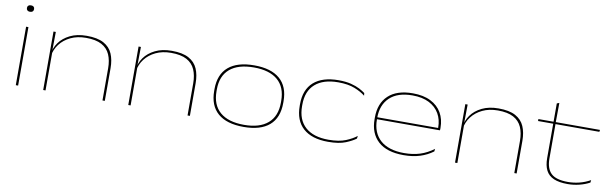

<svg xmlns="http://www.w3.org/2000/svg" viewBox="-44 -1089 4917 1539"><g transform="rotate(10 2414.5 -320.0)"><path d="M103 0V-476H122V0ZM112 -599Q99 -599 91.2 -605.8Q83.5 -612.5 83.5 -625V-626.5Q83.5 -638.5 91.2 -645Q99 -651.5 112 -651.5Q126.5 -651.5 134 -645Q141.5 -638.5 141.5 -626.5V-625Q141.5 -612.5 134 -605.8Q126.5 -599 112 -599Z M808.5 0V-261.5Q808.5 -326 787.8 -373.2Q767 -420.5 719.8 -446Q672.5 -471.5 592.5 -471.5Q522 -471.5 468 -445.8Q414 -420 380.8 -376.5Q347.5 -333 339.5 -278.5L331.5 -293H336Q340.5 -343.5 372 -388Q403.5 -432.5 460 -460.5Q516.5 -488.5 595 -488.5Q683 -488.5 733.8 -460.8Q784.5 -433 806 -383Q827.5 -333 827.5 -266V0ZM326 0V-476H345L343 -316H345V0Z M1501 0V-261.5Q1501 -326 1480.2 -373.2Q1459.5 -420.5 1412.2 -446Q1365 -471.5 1285 -471.5Q1214.5 -471.5 1160.5 -445.8Q1106.5 -420 1073.2 -376.5Q1040 -333 1032 -278.5L1024 -293H1028.5Q1033 -343.5 1064.5 -388Q1096 -432.5 1152.5 -460.5Q1209 -488.5 1287.5 -488.5Q1375.5 -488.5 1426.2 -460.8Q1477 -433 1498.5 -383Q1520 -333 1520 -266V0ZM1018.5 0V-476H1037.5L1035.5 -316H1037.5V0Z M1958.5 12.5Q1820 12.5 1748.5 -49.8Q1677 -112 1677 -231.5V-245.5Q1677 -365 1749 -426.8Q1821 -488.5 1959 -488.5Q2096 -488.5 2167.5 -426.8Q2239 -365 2239 -245.5V-231.5Q2239 -111 2167.5 -49.2Q2096 12.5 1958.5 12.5ZM1959 -4.5Q2085.5 -4.5 2152.8 -62.5Q2220 -120.5 2220 -231.5V-245.5Q2220 -356.5 2153 -414Q2086 -471.5 1958.5 -471.5Q1831 -471.5 1763.5 -414Q1696 -356.5 1696 -245.5V-231.5Q1696 -120.5 1763.5 -62.5Q1831 -4.5 1959 -4.5Z M2645.5 12.5Q2513.5 12.5 2443.2 -50.2Q2373 -113 2373 -233V-245Q2373 -364.5 2443.5 -426.5Q2514 -488.5 2645.5 -488.5Q2704 -488.5 2746.5 -477.8Q2789 -467 2818 -451.8Q2847 -436.5 2864.5 -423L2867 -401.5Q2833 -429 2779.5 -450.2Q2726 -471.5 2644.5 -471.5Q2524 -471.5 2458 -413.5Q2392 -355.5 2392 -245V-233Q2392 -122.5 2457.8 -63.5Q2523.5 -4.5 2646.5 -4.5Q2732.5 -4.5 2786.5 -26.8Q2840.5 -49 2873.5 -75.5L2870.5 -53.5Q2842 -31.5 2788.5 -9.5Q2735 12.5 2645.5 12.5Z M3260.5 12.5Q3123.5 12.5 3053 -51.8Q2982.5 -116 2982.5 -231.5V-245Q2982.5 -360 3051 -424.2Q3119.5 -488.5 3249.5 -488.5Q3336 -488.5 3395.2 -458.8Q3454.5 -429 3484.8 -376.2Q3515 -323.5 3515 -254.5V-252.5Q3515 -249 3515 -244.2Q3515 -239.5 3514 -234H3496Q3496.5 -238 3496.5 -243.2Q3496.5 -248.5 3496.5 -253.5Q3496.5 -317.5 3468.2 -366.5Q3440 -415.5 3385 -443.5Q3330 -471.5 3249.5 -471.5Q3129 -471.5 3065.2 -411.2Q3001.5 -351 3001.5 -245V-240V-237.5V-231.5Q3001.5 -178 3018.2 -136Q3035 -94 3068 -64.5Q3101 -35 3149.5 -19.8Q3198 -4.5 3261 -4.5Q3333.5 -4.5 3391 -22.8Q3448.5 -41 3501.5 -81L3499 -59.5Q3452 -24.5 3393.5 -6Q3335 12.5 3260.5 12.5ZM2991.5 -234V-250H3507.5V-234Z M4160.5 0V-261.5Q4160.5 -326 4139.8 -373.2Q4119 -420.5 4071.8 -446Q4024.5 -471.5 3944.5 -471.5Q3874 -471.5 3820 -445.8Q3766 -420 3732.8 -376.5Q3699.5 -333 3691.5 -278.5L3683.5 -293H3688Q3692.5 -343.5 3724 -388Q3755.5 -432.5 3812 -460.5Q3868.5 -488.5 3947 -488.5Q4035 -488.5 4085.8 -460.8Q4136.5 -433 4158 -383Q4179.5 -333 4179.5 -266V0ZM3678 0V-476H3697L3695 -316H3697V0Z M4596 12.5Q4526.5 12.5 4483 -6.2Q4439.5 -25 4419.2 -64.2Q4399 -103.5 4399 -164.5V-449.5H4417.5V-164.5Q4417.5 -83 4457.8 -43.8Q4498 -4.5 4596 -4.5Q4642 -4.5 4687.5 -15.8Q4733 -27 4777 -51.5L4774.5 -31Q4738 -11 4691.2 0.8Q4644.5 12.5 4596 12.5ZM4275.5 -444V-460H4777L4774.5 -444ZM4399 -455.5V-609L4418.5 -616.5L4417 -455.5Z"/></g></svg>

Font: Anek Latin Expanded Thin
Style: Regular
Weight: 250
Width: 7
Designer: Yesha Goshar
Foundry: Ek Type
Version: Version 1.003